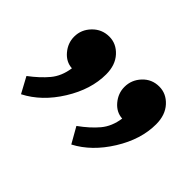

<svg xmlns="http://www.w3.org/2000/svg" viewBox="-66 -810 424 424"><g transform="rotate(45 145.5 -598.0)"><path d="M230 -712Q252 -712 268 -694.5Q284 -677 284 -648Q284 -601 254.5 -553.5Q225 -506 183 -484L162 -521Q187 -539 202.5 -557.5Q218 -576 222 -604Q203 -605 189.5 -621Q176 -637 176 -657Q176 -679 191.5 -695.5Q207 -712 230 -712ZM74 -712Q96 -712 112 -694.5Q128 -677 128 -648Q128 -601 98.5 -553.5Q69 -506 26 -484L6 -521Q30 -539 45.5 -557.5Q61 -576 65 -604Q46 -605 32.5 -621Q19 -637 19 -657Q19 -679 35 -695.5Q51 -712 74 -712Z"/></g></svg>

Font: Palanquin
Style: Regular
Weight: 400
Designer: Pria Ravichandran
Version: Version 1.0.4